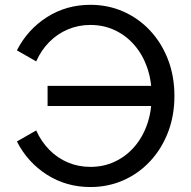

<svg xmlns="http://www.w3.org/2000/svg" viewBox="-20 -752 779 782"><path d="M622.6 -402.3V-320.3H348.1H173.8V-402.3H348.1ZM127.4 -502 48.8 -546.9Q92.3 -631.8 171.1 -682.1Q250 -732.4 348.1 -732.4Q420.4 -732.4 482.7 -704.8Q544.9 -677.2 591.6 -627.2Q638.2 -577.1 664.3 -509.5Q690.4 -441.9 690.4 -361.3Q690.4 -280.8 664.3 -213.1Q638.2 -145.5 591.6 -95.5Q544.9 -45.4 482.7 -17.8Q420.4 9.8 348.1 9.8Q250 9.8 171.1 -40.5Q92.3 -90.8 48.8 -175.8L127.4 -220.7Q147.9 -175.3 180.9 -141.8Q213.9 -108.4 256.6 -90.3Q299.3 -72.3 348.1 -72.3Q401.4 -72.3 446.8 -93.3Q492.2 -114.3 526.1 -152.8Q560.1 -191.4 578.9 -244.4Q597.7 -297.4 597.7 -361.3Q597.7 -425.3 578.9 -478.3Q560.1 -531.2 526.1 -569.8Q492.2 -608.4 446.8 -629.4Q401.4 -650.4 348.1 -650.4Q299.3 -650.4 256.6 -632.3Q213.9 -614.3 180.9 -581.1Q147.9 -547.9 127.4 -502Z"/></svg>

Font: Giphurs
Style: Regular
Weight: 400
Version: Version 2.010